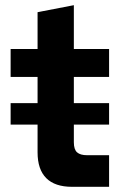

<svg xmlns="http://www.w3.org/2000/svg" viewBox="-20 -721 477 741"><path d="M21 -240V-323H401V-240ZM258 0Q192 0 158.5 -33.5Q125 -67 125 -133V-424H21V-532H125V-674L265 -701V-532H401V-424H265V-172Q265 -144 277.5 -133Q290 -122 316 -122H401V0Z"/></svg>

Font: Mona Sans Expanded SemiBold
Style: Regular
Weight: 600
Width: 7
Designer: Deni Anggara
Foundry: GitHub
Version: Version 2.000